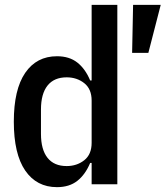

<svg xmlns="http://www.w3.org/2000/svg" viewBox="-20 -760 683 792"><path d="M37 -258Q37 -391 84 -459.5Q131 -528 215 -528Q266 -528 299 -502Q332 -476 352 -428H358V-740H464V0H358V-88H352Q332 -40 299 -14Q266 12 215 12Q131 12 84 -56.5Q37 -125 37 -258ZM358 -171V-345Q358 -393 327.5 -417Q297 -441 255 -441Q203 -441 176 -407Q149 -373 149 -308V-208Q149 -143 176 -109Q203 -75 255 -75Q297 -75 327.5 -99Q358 -123 358 -171ZM529 -740H643L592 -542H525Z"/></svg>

Font: IBM Plaex Mono Medium
Style: Regular
Weight: 500
Designer: Mike Abbink, Paul van der Laan, Pieter van Rosmalen
Foundry: Bold Monday
Version: Version 2.003